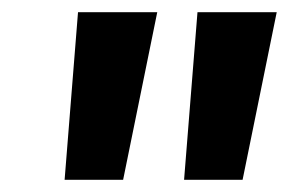

<svg xmlns="http://www.w3.org/2000/svg" viewBox="-20 -712 474 315"><path d="M108 -692H238L182 -417H86ZM304 -692H434L378 -417H282Z"/></svg>

Font: Fira Sans SemiBold
Style: Italic
Weight: 600
Italic angle: -8°
Designer: bBox Type GmbH & Carrois Corporate GbR & Edenspiekermann AG
Foundry: bBox Type GmbH & Carrois Corporate GbR & Edenspiekermann AG
Version: Version 4.301